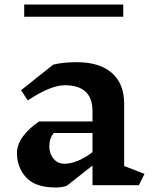

<svg xmlns="http://www.w3.org/2000/svg" viewBox="-20 -819 679 849"><path d="M594 0H389V-87L276 2Q256 10 226 10Q136 10 95.5 -34.5Q55 -79 55 -142Q55 -179 80.5 -214.5Q106 -250 153 -282H389V-328Q389 -442 267 -442Q203 -442 103 -375L73 -420L215 -533Q257 -544 320 -544Q419 -544 474 -497Q529 -450 529 -360V-85L619 -50ZM389 -146V-231H218Q198 -207 198 -173Q198 -140 216.5 -117.5Q235 -95 265 -95Q321 -95 389 -146ZM87 -799H525V-745H87Z"/></svg>

Font: Inknut Antiqua SemiBold
Style: Regular
Weight: 600
Designer: Claus Eggers Sørensen
Foundry: Claus Eggers Sørensen
Version: Version 1.003; ttfautohint (v1.8.2) -l 8 -r 50 -G 200 -x 14 